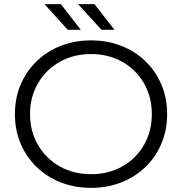

<svg xmlns="http://www.w3.org/2000/svg" viewBox="-20 -901 879 927"><path d="M420 6Q340 6 273 -20.5Q206 -47 156.5 -95Q107 -143 79.5 -208Q52 -273 52 -350Q52 -427 79.5 -492Q107 -557 156.5 -605Q206 -653 273 -679.5Q340 -706 420 -706Q499 -706 566 -679.5Q633 -653 682.5 -605Q732 -557 759.5 -492Q787 -427 787 -350Q787 -273 759.5 -208Q732 -143 682.5 -95Q633 -47 566 -20.5Q499 6 420 6ZM420 -60Q504 -60 570.5 -97.5Q637 -135 675 -201Q713 -267 713 -350Q713 -433 675 -499Q637 -565 570.5 -602.5Q504 -640 420 -640Q335 -640 268.5 -602.5Q202 -565 163.5 -499Q125 -433 125 -350Q125 -267 163.5 -201Q202 -135 268.5 -97.5Q335 -60 420 -60ZM470 -757 357 -881H436L533 -757ZM307 -757 195 -881H274L370 -757Z"/></svg>

Font: Montserrat
Style: Regular
Weight: 400
Designer: Julieta Ulanovsky
Foundry: Julieta Ulanovsky
Version: Version 9.000; ttfautohint (v1.8.4.7-5d5b)